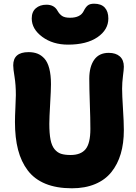

<svg xmlns="http://www.w3.org/2000/svg" viewBox="-20 -1032 729 1028"><path d="M344.2 -793Q262.7 -793 206.3 -834.7Q149.9 -876.5 149.9 -933.1Q149.9 -968.8 171.9 -987.8Q193.8 -1006.8 229 -1006.8Q270.5 -1006.8 288.1 -974.1Q298.3 -956.1 312.5 -946.5Q326.7 -937 355 -937Q410.6 -937 428.2 -973.1Q438 -993.2 449.7 -1002.7Q461.4 -1012.2 483.9 -1012.2Q521.5 -1012.2 540.8 -991.5Q560.1 -970.7 560.1 -933.1Q560.1 -872.6 502 -832.8Q443.8 -793 344.2 -793ZM365.2 -23.9Q282.7 -23.9 223.6 -48.1Q164.6 -72.3 128.9 -119.1Q93.3 -166 76.7 -230Q60.1 -293.9 60.1 -378.9Q60.1 -408.2 62.5 -457.3Q64.9 -506.3 64.9 -522.9Q64.9 -577.6 57.9 -620.4Q50.8 -663.1 50.8 -682.1Q50.8 -752.9 132.8 -752.9Q159.7 -752.9 180.4 -744.9Q201.2 -736.8 218 -718.3Q234.9 -699.7 243.9 -665Q252.9 -630.4 252.9 -581.1Q252.9 -550.8 248.5 -475.8Q244.1 -400.9 244.1 -369.1Q244.1 -317.4 250.5 -284.7Q256.8 -252 271.7 -233.6Q286.6 -215.3 306.6 -208.7Q326.7 -202.1 357.9 -202.1Q412.6 -202.1 438.2 -233.2Q463.9 -264.2 463.9 -341.8Q463.9 -396 460.9 -478.3Q458 -560.5 458 -610.8Q458 -674.3 484.1 -711.7Q510.3 -749 562 -749Q600.1 -749 621.6 -730Q643.1 -710.9 643.1 -674.8Q643.1 -661.1 638.4 -625.2Q633.8 -589.4 633.8 -557.1Q633.8 -522.9 638.4 -450.7Q643.1 -378.4 643.1 -335Q643.1 -264.6 626.5 -208.5Q609.9 -152.3 576.4 -110.6Q543 -68.8 489.3 -46.4Q435.5 -23.9 365.2 -23.9Z"/></svg>

Font: Shantell Sans Bouncy
Style: Regular
Weight: 800
Designer: Stephen Nixon, Anya Danilova, Shantell Martin
Foundry: Arrow Type
Version: Version 1.006;[9816181b4]